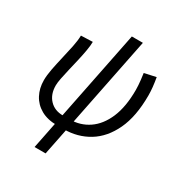

<svg xmlns="http://www.w3.org/2000/svg" viewBox="-185 -754 1003 1065"><g transform="rotate(30 316.5 -221.5)"><path d="M189.7 178.5 350.4 -622.4H421.1L260.4 178.5ZM237.2 12Q176.2 12 134.1 -11.9Q92.1 -35.8 70.5 -76.7Q49 -117.6 49 -168.4Q49 -199.9 56.9 -241.1Q64.9 -282.2 75.3 -326.3Q85.8 -370.3 94.3 -411.6Q102.8 -452.9 103.5 -485.4L177.9 -488.1Q177.9 -464.8 172 -431.3Q166.2 -397.8 157.7 -360.9Q149.2 -324.1 140.7 -288.4Q132.2 -252.6 126.4 -223.2Q120.6 -193.8 120.6 -176.6Q120.6 -119.6 152.9 -85.6Q185.1 -51.5 238.5 -51.5ZM280.4 12 281.6 -51.5Q349.1 -51.5 402.5 -87.7Q456 -123.9 487 -195.9Q518 -268 518 -376.5Q518 -391.1 516.9 -406.1Q515.7 -421.2 513.9 -439.3Q512.1 -457.4 508.7 -479.8L582.6 -496.1Q587.9 -465.6 590.9 -437.3Q593.8 -408.9 593.8 -384.6Q593.8 -250.3 552.3 -162.4Q510.8 -74.5 439.9 -31.2Q368.9 12 280.4 12Z"/></g></svg>

Font: Source Sans Variable
Style: Italic
Weight: 200
Italic angle: -11°
Designer: Paul D. Hunt
Foundry: Adobe Systems Incorporated
Version: Version 3.006;hotconv 1.0.111;makeotfexe 2.5.65597